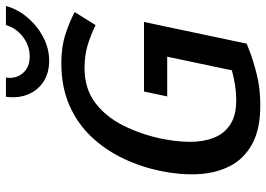

<svg xmlns="http://www.w3.org/2000/svg" viewBox="-148 -760 917 662"><g transform="rotate(-90 311.0 -428.5)"><path d="M327 -391H567L564 -378L492 -37Q492 -37 462.5 -25.5Q433 -14 385 -2Q337 10 279 10Q197 10 146 -18Q95 -46 70 -94.5Q45 -143 42 -205Q39 -267 53 -334Q67 -402 96.5 -463.5Q126 -525 171.5 -573Q217 -621 280 -648.5Q343 -676 425 -676Q481 -676 524 -662Q567 -648 601 -630L556 -558Q521 -575 486 -585.5Q451 -596 408 -596Q337 -596 288.5 -559.5Q240 -523 210 -463Q180 -403 165 -334Q154 -282 153.5 -235Q153 -188 167 -151.5Q181 -115 212.5 -94Q244 -73 297 -73Q323 -73 348.5 -77Q374 -81 400 -88L447 -311H310ZM375 -867Q370 -832 390.5 -808.5Q411 -785 447 -785Q485 -785 515.5 -808.5Q546 -832 556 -867H622Q610 -825 581 -791.5Q552 -758 513.5 -738Q475 -718 433 -718Q391 -718 361 -737.5Q331 -757 317 -791Q303 -825 309 -867Z"/></g></svg>

Font: Epunda Sans Medium
Style: Italic
Weight: 500
Italic angle: -12.0243°
Designer: Simon Atzbach
Foundry: typofactur
Version: Version 2.204; ttfautohint (v1.8.4.7-5d5b)